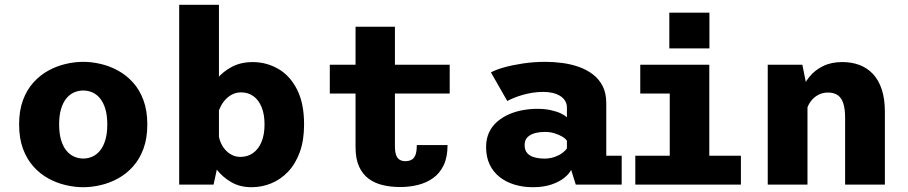

<svg xmlns="http://www.w3.org/2000/svg" viewBox="-20 -770 3790 801"><path d="M327.1 11Q291.5 11 254 2.2Q216.4 -6.5 181.8 -25.5Q147.1 -44.5 119.5 -75.2Q91.9 -106 75.8 -149.5Q59.7 -193 59.7 -251Q59.7 -308.5 75.8 -352Q91.9 -395.5 119.5 -426Q147.1 -456.5 181.8 -475.5Q216.4 -494.5 254 -503.2Q291.5 -512 327.1 -512Q362.8 -512 400.3 -503.2Q437.9 -494.5 472.5 -475.5Q507.2 -456.5 534.8 -426Q562.4 -395.5 578.5 -352Q594.6 -308.5 594.6 -251Q594.6 -193 578.5 -149.5Q562.4 -106 534.8 -75.2Q507.2 -44.5 472.5 -25.5Q437.9 -6.5 400.3 2.2Q362.8 11 327.1 11ZM327.1 -108.6Q347.6 -108.6 365.6 -116.8Q383.6 -124.9 397.5 -141.9Q411.4 -158.9 419.5 -186Q427.6 -213.1 427.6 -251Q427.6 -288.7 419.5 -315.6Q411.4 -342.4 397.5 -359.4Q383.6 -376.4 365.6 -384.4Q347.6 -392.4 327.1 -392.4Q307.1 -392.4 288.9 -384.4Q270.6 -376.4 256.8 -359.4Q242.9 -342.4 234.8 -315.6Q226.7 -288.7 226.7 -251Q226.7 -213.1 234.8 -186Q242.9 -158.9 256.8 -141.9Q270.6 -124.9 288.9 -116.8Q307.1 -108.6 327.1 -108.6Z M727.6 0V-750H893.4V-103.9L871.1 0ZM1029 11Q980.9 11 944.1 -10.5Q907.3 -31.9 882.3 -65Q857.3 -98 844.7 -133.8Q832.1 -169.6 832.1 -198.1L891 -218.7Q892 -198.1 899.2 -179.4Q906.4 -160.6 918.8 -146.3Q931.1 -132 947.5 -123.7Q963.8 -115.4 982.7 -115.4Q1013.1 -115.4 1035.8 -131.6Q1058.6 -147.9 1071.1 -178.2Q1083.6 -208.6 1083.6 -251Q1083.6 -293.2 1071.4 -323Q1059.3 -352.9 1037.3 -368.7Q1015.4 -384.6 985.9 -384.6Q966.5 -384.6 950.6 -376.9Q934.6 -369.2 922.1 -356.2Q909.6 -343.3 901.1 -326.9Q892.6 -310.6 888 -293.3L834.3 -314.6Q834.3 -342.9 847.2 -376.7Q860.1 -410.4 885.3 -441.1Q910.4 -471.8 947.8 -491.4Q985.1 -511 1034 -511Q1091 -511 1140 -483.2Q1189 -455.4 1218.8 -397.6Q1248.6 -339.9 1248.6 -251Q1248.6 -184.2 1230.5 -134.9Q1212.5 -85.6 1181.4 -53.2Q1150.4 -20.8 1111.1 -4.9Q1071.9 11 1029 11Z M1463.3 -155.9V-658.5H1627.6V-160.4Q1627.6 -135.3 1633.1 -121.7Q1638.6 -108.1 1648.4 -102.9Q1658.2 -97.6 1670.7 -97.6Q1683.7 -97.6 1694.6 -102.3Q1705.6 -106.9 1712.2 -121.2Q1718.8 -135.4 1718.8 -164.8H1847.1Q1847.1 -114.4 1830.9 -80.6Q1814.6 -46.7 1786.6 -26.9Q1758.5 -7.1 1723.2 1.6Q1687.9 10.3 1649.6 10.3Q1611.1 10.3 1577.5 2.4Q1543.9 -5.4 1518.2 -24.2Q1492.6 -43 1477.9 -75.3Q1463.3 -107.6 1463.3 -155.9ZM1355.9 -379.7V-500H1856.1V-379.7Z M2202.7 11Q2161.7 11 2126.4 0.2Q2091 -10.5 2064.2 -31.6Q2037.5 -52.8 2022.7 -84Q2007.9 -115.3 2007.9 -156.3Q2007.9 -191.2 2020.4 -217.7Q2032.9 -244.2 2054.8 -262.9Q2076.7 -281.6 2104.1 -293.5Q2131.6 -305.3 2161.8 -310.6Q2192.1 -316 2221.6 -316Q2253.1 -316 2278.3 -310.4Q2303.6 -304.8 2320.8 -296.4Q2338 -288 2345.1 -280.1V-320.6Q2345.1 -336.9 2337.7 -349.1Q2330.3 -361.4 2317 -369.7Q2303.8 -378 2285.9 -382.3Q2268.1 -386.6 2247.1 -386.6Q2222.4 -386.6 2200 -382.9Q2177.6 -379.2 2158.5 -373.5Q2139.3 -367.9 2123.4 -361.3Q2107.6 -354.8 2096.3 -348.6L2028.1 -467.9Q2047.2 -478.8 2082.6 -488.8Q2117.9 -498.7 2162.8 -505.4Q2207.6 -512 2255.6 -512Q2290.6 -512 2326.5 -507.2Q2362.3 -502.4 2395 -490.9Q2427.6 -479.4 2453.6 -459.6Q2479.5 -439.8 2494.4 -410.4Q2509.3 -380.9 2509.3 -339.5V-120.3H2573.6V0H2382L2362.7 -61.4Q2355.2 -45.3 2334.7 -28.6Q2314.2 -11.9 2281.1 -0.4Q2247.9 11 2202.7 11ZM2251.3 -108.4Q2274.5 -108.4 2294 -115.4Q2313.6 -122.4 2326.9 -132.5Q2340.2 -142.6 2345.1 -151.4V-182.6Q2339.9 -191.4 2326 -199.8Q2312.1 -208.2 2293.1 -214Q2274.1 -219.7 2253.9 -219.7Q2232.9 -219.7 2213.3 -214.9Q2193.7 -210 2181.2 -198.2Q2168.7 -186.4 2168.7 -164.9Q2168.7 -143.4 2179.6 -131.1Q2190.6 -118.9 2209.4 -113.7Q2228.3 -108.4 2251.3 -108.4Z M2630.4 0V-120.3H2774.1V-379.7H2651.1V-500H2939.1V-120.3H3071V0ZM2772.3 -717.1H2939.6V-568H2772.3Z M3182.9 0V-500H3327.3L3348.7 -393.4V0ZM3505.7 0V-277.6Q3505.7 -315.6 3498.1 -339Q3490.4 -362.4 3474.6 -373.1Q3458.7 -383.9 3434.1 -383.9Q3415.4 -383.9 3399.8 -377Q3384.1 -370.2 3372.2 -358.4Q3360.2 -346.6 3353 -332Q3345.8 -317.3 3343.9 -302L3311.4 -320Q3311.4 -353.4 3322.5 -387Q3333.6 -420.7 3356.2 -448.9Q3378.9 -477.1 3413.3 -494.1Q3447.6 -511.1 3494.2 -511.1Q3532.9 -511.1 3565.1 -499.1Q3597.4 -487.1 3621.4 -461.9Q3645.4 -436.7 3658.5 -397.3Q3671.6 -357.9 3671.6 -303.1V0Z"/></svg>

Font: Trispace Thin
Style: Regular
Weight: 100
Designer: Tyler Finck
Foundry: Etcetera Type Company
Version: Version 1.210